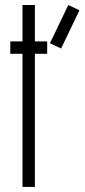

<svg xmlns="http://www.w3.org/2000/svg" viewBox="-20 -734 332 754"><path d="M219.9 -543.5 176.2 -564.3 248.2 -714.3 292 -693.5ZM117 -714.3V-571.4H165.3V-522.7H117V0H68.3V-522.7H20.4V-571.4H68.3V-714.3Z"/></svg>

Font: Marapfhont
Style: Book
Weight: 400
Version: Version 0.15